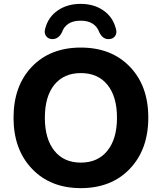

<svg xmlns="http://www.w3.org/2000/svg" viewBox="-20 -962 836 993"><path d="M246 -760Q227 -762 217 -777.5Q207 -793 214 -815Q230 -875 279.5 -908.5Q329 -942 397 -942Q465 -942 514 -908.5Q563 -875 579 -815Q586 -793 576.5 -777.5Q567 -762 547 -760Q513 -756 494 -794Q472 -855 397 -855Q321 -855 300 -794Q281 -757 246 -760ZM398 11Q241 11 145.5 -89Q50 -189 50 -353Q50 -518 145 -617Q240 -716 398 -716Q556 -716 651.5 -617Q747 -518 747 -354Q747 -189 651.5 -89Q556 11 398 11ZM398 -584Q310 -584 261 -523.5Q212 -463 212 -353Q212 -244 261 -182.5Q310 -121 398 -121Q486 -121 535.5 -182.5Q585 -244 585 -353Q585 -462 536 -523Q487 -584 398 -584Z"/></svg>

Font: Nunito ExtraBold
Style: Regular
Weight: 800
Designer: Vernon Adams
Foundry: Vernon Adams
Version: Version 3.602